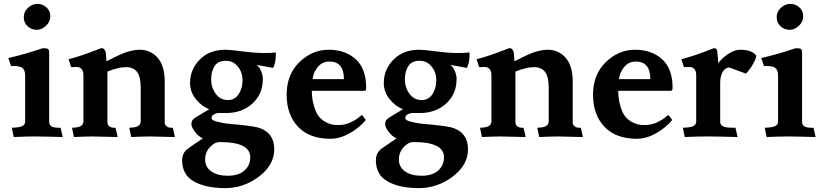

<svg xmlns="http://www.w3.org/2000/svg" viewBox="-20 -705 4249 992"><path d="M103 -615Q102 -643 124 -664Q146 -685 173 -685Q200 -685 220 -667Q240 -649 240 -621Q240 -593 218 -572Q196 -551 170 -551Q143 -551 123 -569Q103 -587 103 -615ZM234 -433V-76Q234 -60 246 -52Q258 -44 293 -45L304 3Q198 0 158 0Q118 0 51 3L41 -45Q82 -46 96 -54Q110 -62 110 -76V-316Q110 -340 98 -352Q86 -364 50 -364H37L23 -405Q113 -426 201 -456Q222 -456 228 -452Q234 -448 234 -433Z M530 -388Q606 -428 641 -438Q676 -448 701 -448Q759 -448 795 -406Q831 -364 831 -284V-76Q831 -68 833 -62Q835 -56 844 -50Q854 -44 873 -45L884 3Q779 0 752 0Q725 0 658 3L648 -45Q682 -46 694 -54Q706 -62 707 -76V-254Q707 -306 689 -332Q671 -358 631 -358Q589 -358 535 -335V-76Q535 -68 537 -62Q539 -56 548 -50Q558 -44 577 -45L588 3Q483 0 456 0Q429 0 362 3L352 -45Q386 -46 398 -54Q410 -62 411 -76V-316Q411 -340 400 -350Q389 -360 373 -359Q357 -359 348 -358L334 -399Q396 -414 502 -456Q515 -456 519 -450Q523 -444 524 -441Q526 -437 527 -430Q528 -423 528 -418Q528 -413 529 -403Q530 -393 530 -388Z M1273 108Q1273 29 1118 29Q1100 29 1088 36Q1040 67 1040 118Q1039 157 1071 180Q1103 203 1157 203Q1213 203 1243 176Q1273 149 1273 108ZM1338 -294Q1337 -217 1283 -169Q1229 -121 1149 -121H1104Q1073 -113 1073 -97Q1073 -81 1108 -75Q1138 -66 1211 -61Q1300 -52 1323 -43Q1397 -16 1397 66Q1397 148 1317 208Q1237 268 1139 267Q1041 266 981 232Q921 198 921 122Q921 91 942 70Q950 62 1028 10Q1005 0 987 -24Q969 -48 969 -63Q969 -79 977 -87Q985 -96 1023 -118Q1061 -140 1061 -141Q1021 -156 991 -194Q961 -232 962 -279Q963 -348 1013 -398Q1063 -448 1145 -448Q1169 -448 1228 -440Q1287 -432 1337 -431Q1387 -431 1405 -434Q1405 -431 1405 -423Q1405 -379 1391 -354L1305 -370Q1319 -362 1329 -338Q1339 -314 1338 -294ZM1157 -188Q1193 -188 1213 -218Q1233 -248 1233 -290Q1233 -332 1209 -361Q1185 -391 1147 -391Q1107 -391 1089 -364Q1071 -337 1071 -294Q1071 -252 1095 -220Q1119 -188 1157 -188Z M1757 -296Q1757 -387 1682 -387Q1645 -387 1622 -359Q1599 -331 1595 -296ZM1863 -236H1591Q1591 -178 1613 -127Q1626 -97 1656 -78Q1686 -59 1723 -59Q1762 -58 1794 -74Q1826 -90 1838 -102Q1850 -114 1854 -107L1870 -85Q1836 -44 1786 -16Q1736 12 1687 12Q1579 12 1520 -50Q1461 -112 1461 -216Q1461 -320 1527 -384Q1593 -448 1678 -448Q1764 -448 1818 -399Q1872 -350 1872 -251Q1872 -236 1863 -236Z M2274 108Q2274 29 2119 29Q2101 29 2089 36Q2041 67 2041 118Q2040 157 2072 180Q2104 203 2158 203Q2214 203 2244 176Q2274 149 2274 108ZM2339 -294Q2338 -217 2284 -169Q2230 -121 2150 -121H2105Q2074 -113 2074 -97Q2074 -81 2109 -75Q2139 -66 2212 -61Q2301 -52 2324 -43Q2398 -16 2398 66Q2398 148 2318 208Q2238 268 2140 267Q2042 266 1982 232Q1922 198 1922 122Q1922 91 1943 70Q1951 62 2029 10Q2006 0 1988 -24Q1970 -48 1970 -63Q1970 -79 1978 -87Q1986 -96 2024 -118Q2062 -140 2062 -141Q2022 -156 1992 -194Q1962 -232 1963 -279Q1964 -348 2014 -398Q2064 -448 2146 -448Q2170 -448 2229 -440Q2288 -432 2338 -431Q2388 -431 2406 -434Q2406 -431 2406 -423Q2406 -379 2392 -354L2306 -370Q2320 -362 2330 -338Q2340 -314 2339 -294ZM2158 -188Q2194 -188 2214 -218Q2234 -248 2234 -290Q2234 -332 2210 -361Q2186 -391 2148 -391Q2108 -391 2090 -364Q2072 -337 2072 -294Q2072 -252 2096 -220Q2120 -188 2158 -188Z M2638 -388Q2714 -428 2749 -438Q2784 -448 2809 -448Q2867 -448 2903 -406Q2939 -364 2939 -284V-76Q2939 -68 2941 -62Q2943 -56 2952 -50Q2962 -44 2981 -45L2992 3Q2887 0 2860 0Q2833 0 2766 3L2756 -45Q2790 -46 2802 -54Q2814 -62 2815 -76V-254Q2815 -306 2797 -332Q2779 -358 2739 -358Q2697 -358 2643 -335V-76Q2643 -68 2645 -62Q2647 -56 2656 -50Q2666 -44 2685 -45L2696 3Q2591 0 2564 0Q2537 0 2470 3L2460 -45Q2494 -46 2506 -54Q2518 -62 2519 -76V-316Q2519 -340 2508 -350Q2497 -360 2481 -359Q2465 -359 2456 -358L2442 -399Q2504 -414 2610 -456Q2623 -456 2627 -450Q2631 -444 2632 -441Q2634 -437 2635 -430Q2636 -423 2636 -418Q2636 -413 2637 -403Q2638 -393 2638 -388Z M3340 -296Q3340 -387 3265 -387Q3228 -387 3205 -359Q3182 -331 3178 -296ZM3446 -236H3174Q3174 -178 3196 -127Q3209 -97 3239 -78Q3269 -59 3306 -59Q3345 -58 3377 -74Q3409 -90 3421 -102Q3433 -114 3437 -107L3453 -85Q3419 -44 3369 -16Q3319 12 3270 12Q3162 12 3103 -50Q3044 -112 3044 -216Q3044 -320 3110 -384Q3176 -448 3261 -448Q3347 -448 3401 -399Q3455 -350 3455 -251Q3455 -236 3446 -236Z M3804 -448Q3865 -448 3887 -418Q3887 -405 3875 -382Q3863 -359 3849 -342Q3836 -325 3833 -325L3749 -356H3745Q3725 -354 3713 -332Q3701 -310 3701 -278V-76Q3701 -60 3716 -52Q3731 -44 3780 -45L3791 3Q3685 0 3635 0Q3585 0 3518 3L3508 -45Q3549 -46 3563 -54Q3577 -62 3577 -76V-316Q3577 -340 3566 -350Q3555 -360 3539 -359Q3523 -359 3514 -358L3500 -399Q3562 -414 3668 -456Q3683 -456 3685 -444Q3687 -432 3689 -409Q3691 -386 3691 -378Q3705 -400 3739 -424Q3773 -448 3804 -448Z M3993 -615Q3992 -643 4014 -664Q4036 -685 4063 -685Q4090 -685 4110 -667Q4130 -649 4130 -621Q4130 -593 4108 -572Q4086 -551 4060 -551Q4033 -551 4013 -569Q3993 -587 3993 -615ZM4124 -433V-76Q4124 -60 4136 -52Q4148 -44 4183 -45L4194 3Q4088 0 4048 0Q4008 0 3941 3L3931 -45Q3972 -46 3986 -54Q4000 -62 4000 -76V-316Q4000 -340 3988 -352Q3976 -364 3940 -364H3927L3913 -405Q4003 -426 4091 -456Q4112 -456 4118 -452Q4124 -448 4124 -433Z"/></svg>

Font: Lusitana
Style: Bold
Weight: 700
Designer: Ana Paula Megda
Foundry: Ana Paula Megda
Version: Version 1.001; ttfautohint (v1.4.1)